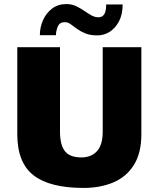

<svg xmlns="http://www.w3.org/2000/svg" viewBox="-20 -899 780 944"><path d="M391 25Q225 25 145 -37Q65 -99 65 -239V-667H275V-251Q275 -187 299 -156Q323 -125 380 -125Q429 -125 457 -156Q485 -187 485 -251V-667H675V-239Q675 -146 638 -87.5Q601 -29 537 -2Q473 25 391 25ZM255 -726H176Q176 -766 192 -801Q208 -836 237 -857.5Q266 -879 306 -879Q332 -879 353.5 -869Q375 -859 393 -846.5Q411 -834 428.5 -824Q446 -814 464 -814Q483 -814 492.5 -829Q502 -844 502 -877H583Q583 -828 565 -794Q547 -760 519 -742.5Q491 -725 459 -725Q423 -725 399 -735Q375 -745 358 -757.5Q341 -770 327.5 -780Q314 -790 298 -790Q273 -790 264 -768Q255 -746 255 -726Z"/></svg>

Font: Maven Pro Black
Style: Regular
Weight: 900
Designer: Joe Prince
Foundry: Joe Prince
Version: Version 2.103